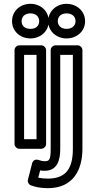

<svg xmlns="http://www.w3.org/2000/svg" viewBox="-20 -753 507 1004"><path d="M139 -602C109 -602 93 -619 93 -642C93 -666 110 -683 139 -683C168 -683 185 -666 185 -642C185 -619 169 -602 139 -602ZM139 -552C191 -552 235 -589 235 -642C235 -696 192 -733 139 -733C86 -733 43 -696 43 -642C43 -589 87 -552 139 -552ZM106 -25V-466H171V-25ZM56 0C56 11 66 25 81 25H196C207 25 221 15 221 0V-491C221 -502 211 -516 196 -516H81C70 -516 56 -506 56 -491ZM295 27V-466H361V25C361 123 329 181 230 181C209 181 193 179 180 176L190 138C200 140 205 140 214 140C279 140 295 85 295 27ZM245 27C245 83 237 90 214 90C203 90 192 87 179 83C164 78 151 88 148 101L126 187C123 198 129 211 141 216C162 224 191 231 230 231C363 231 411 135 411 25V-491C411 -502 401 -516 386 -516H270C259 -516 245 -506 245 -491ZM328 -602C299 -602 282 -620 282 -642C282 -666 299 -683 328 -683C358 -683 375 -666 375 -642C375 -620 358 -602 328 -602ZM328 -552C380 -552 425 -588 425 -642C425 -696 380 -733 328 -733C277 -733 232 -696 232 -642C232 -588 277 -552 328 -552Z"/></svg>

Font: Falling Sky
Style: Ou
Weight: 400
Designer: Paul D. Hunt
Foundry: Adobe Systems Incorporated
Version: Version 1.02